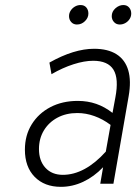

<svg xmlns="http://www.w3.org/2000/svg" viewBox="-20 -712 544 744"><path d="M216 12Q152 12 114.2 -26.8Q76.5 -65.5 76.5 -132Q76.5 -187.5 102.8 -230Q129 -272.5 175.2 -296.8Q221.5 -321 281.5 -321Q319.5 -321 352.8 -309.5Q386 -298 416 -274.5L427 -334Q441 -407 419.8 -441.8Q398.5 -476.5 341 -476.5Q307 -476.5 264.8 -463Q222.5 -449.5 179.5 -424.5L171.5 -469.5Q219.5 -496.5 262.8 -509.8Q306 -523 344.5 -523Q398 -523 431.5 -501.8Q465 -480.5 477 -439.5Q489 -398.5 478.5 -339L419.5 0H368.5L379.5 -64Q344 -27 302.2 -7.5Q260.5 12 216 12ZM223.5 -34.5Q266 -34.5 308 -57.2Q350 -80 390 -124.5L408.5 -228Q378.5 -250.5 345.8 -262.2Q313 -274 279.5 -274Q236 -274 202.5 -256Q169 -238 150 -206.5Q131 -175 131 -134.5Q131 -89 156 -61.8Q181 -34.5 223.5 -34.5ZM444 -617Q430.5 -617 421.8 -626.5Q413 -636 413 -649.5Q413 -667 427.2 -679.8Q441.5 -692.5 458 -692.5Q472 -692.5 480.2 -683Q488.5 -673.5 488.5 -659.5Q488.5 -648 482.2 -638.2Q476 -628.5 465.8 -622.8Q455.5 -617 444 -617ZM278 -617Q264.5 -617 256 -626.5Q247.5 -636 247.5 -649.5Q247.5 -661 253.8 -670.8Q260 -680.5 270.2 -686.5Q280.5 -692.5 292 -692.5Q306.5 -692.5 314.5 -683Q322.5 -673.5 322.5 -659.5Q322.5 -643 309.2 -630Q296 -617 278 -617Z"/></svg>

Font: Overpass ExtraLight
Style: Italic
Weight: 250
Italic angle: -10°
Designer: Delve Withrington, Dave Bailey, Thomas Jockin
Foundry: Delve Fonts LLC
Version: Version 4.000